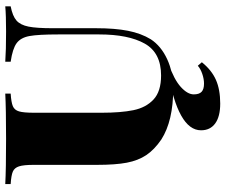

<svg xmlns="http://www.w3.org/2000/svg" viewBox="-82 -566 836 711"><g transform="rotate(-90 335.5 -210.0)"><path d="M668 -588Q632 -581 615.5 -566.5Q599 -552 593 -522Q587 -492 587 -432V-271Q587 -202 577.5 -153.5Q568 -105 546 -69Q521 -31 472.5 -8.5Q424 14 363 14Q244 14 175 -30Q137 -56 117 -86Q97 -116 89 -158Q81 -200 81 -268V-502Q81 -540 75.5 -557Q70 -574 56 -580Q42 -586 10 -588V-608Q64 -605 178 -605Q287 -605 345 -608V-588Q313 -586 298.5 -580Q284 -574 279 -557Q274 -540 274 -502V-251Q274 -180 283.5 -133.5Q293 -87 323 -59Q353 -31 412 -31Q496 -31 530 -91.5Q564 -152 564 -260V-412Q564 -486 558 -518.5Q552 -551 531.5 -566Q511 -581 463 -588V-608Q504 -605 575 -605Q635 -605 668 -608ZM342 90Q342 110 351.5 119Q361 128 382 128Q399 128 418 121.5Q437 115 448 105L461 120Q432 156 396 172Q360 188 308 188Q260 188 234.5 169.5Q209 151 209 117Q209 74 263.5 43.5Q318 13 417 -3H455Q397 17 369.5 42Q342 67 342 90Z"/></g></svg>

Font: Playfair Display SC Black
Style: Regular
Weight: 900
Designer: Claus Eggers Sørensen
Foundry: Claus Eggers Sørensen
Version: Version 1.200; ttfautohint (v1.6)